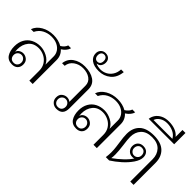

<svg xmlns="http://www.w3.org/2000/svg" viewBox="-11 -1507 2187 2187"><g transform="rotate(45 1083.0 -413.5)"><path d="M476 -384V0H422V-158Q422 -215 395 -255.5Q368 -296 325 -317Q282 -338 237 -338Q158 -338 115 -286Q72 -234 72 -154Q72 -137 75 -117Q82 -144 105 -158Q128 -172 154 -172Q187 -172 215.5 -149Q244 -126 244 -81Q244 -39 219 -14.5Q194 10 151 10Q85 10 54.5 -36.5Q24 -83 24 -156Q24 -221 51 -269Q78 -317 126 -342Q174 -367 235 -367Q290 -367 345 -338.5Q400 -310 423 -259V-392Q423 -430 402 -462.5Q381 -495 341.5 -514.5Q302 -534 248 -534Q190 -534 140.5 -508Q91 -482 64 -427H20Q42 -489 106 -526Q170 -563 251 -563Q332 -563 392 -528Q416 -543 432 -562Q448 -581 451 -597H497Q492 -573 472.5 -549Q453 -525 423 -506Q476 -458 476 -384ZM89 -81Q89 -53 105 -35Q121 -17 152 -17Q180 -17 196.5 -35.5Q213 -54 213 -81Q213 -108 195 -126.5Q177 -145 152 -145Q125 -145 107 -126.5Q89 -108 89 -81Z M772 -81Q772 -127 800 -149Q828 -171 859 -171Q875 -171 890.5 -166Q906 -161 915 -151V-410Q915 -469 869 -501.5Q823 -534 755 -534Q691 -534 642.5 -499Q594 -464 587 -404H545Q554 -480 613.5 -521.5Q673 -563 756 -563Q849 -563 908.5 -523Q968 -483 968 -405V-99Q968 10 866 10Q826 10 799 -15.5Q772 -41 772 -81ZM926 -81Q926 -108 908 -126.5Q890 -145 863 -145Q838 -145 820 -126.5Q802 -108 802 -81Q802 -54 818.5 -35.5Q835 -17 863 -17Q894 -17 910 -35Q926 -53 926 -81Z M736 -756Q736 -791 758.5 -814Q781 -837 815 -837Q851 -837 872.5 -816.5Q894 -796 894 -760Q894 -732 878.5 -707.5Q863 -683 827 -680Q836 -672 862 -667Q888 -662 903 -662Q944 -662 981 -680.5Q1018 -699 1043 -737Q1068 -775 1071 -829H1114Q1104 -733 1044 -684Q984 -635 902 -635Q824 -635 780 -668Q736 -701 736 -756ZM864 -757Q864 -783 851.5 -798Q839 -813 816 -813Q794 -813 781 -797.5Q768 -782 768 -757Q768 -731 781 -715.5Q794 -700 816 -700Q839 -700 851.5 -715Q864 -730 864 -757Z M1509 -384V0H1455V-158Q1455 -215 1428 -255.5Q1401 -296 1358 -317Q1315 -338 1270 -338Q1191 -338 1148 -286Q1105 -234 1105 -154Q1105 -137 1108 -117Q1115 -144 1138 -158Q1161 -172 1187 -172Q1220 -172 1248.5 -149Q1277 -126 1277 -81Q1277 -39 1252 -14.5Q1227 10 1184 10Q1118 10 1087.5 -36.5Q1057 -83 1057 -156Q1057 -221 1084 -269Q1111 -317 1159 -342Q1207 -367 1268 -367Q1323 -367 1378 -338.5Q1433 -310 1456 -259V-392Q1456 -430 1435 -462.5Q1414 -495 1374.5 -514.5Q1335 -534 1281 -534Q1223 -534 1173.5 -508Q1124 -482 1097 -427H1053Q1075 -489 1139 -526Q1203 -563 1284 -563Q1365 -563 1425 -528Q1449 -543 1465 -562Q1481 -581 1484 -597H1530Q1525 -573 1505.5 -549Q1486 -525 1456 -506Q1509 -458 1509 -384ZM1122 -81Q1122 -53 1138 -35Q1154 -17 1185 -17Q1213 -17 1229.5 -35.5Q1246 -54 1246 -81Q1246 -108 1228 -126.5Q1210 -145 1185 -145Q1158 -145 1140 -126.5Q1122 -108 1122 -81Z M1660 -82Q1660 -126 1654 -170Q1648 -214 1647 -222Q1634 -304 1634 -355Q1634 -452 1692 -507.5Q1750 -563 1868 -563Q1985 -563 2043 -506Q2101 -449 2101 -353V0H2048V-360Q2048 -436 2002.5 -485Q1957 -534 1867 -534Q1778 -534 1732.5 -485Q1687 -436 1687 -359Q1687 -316 1698 -241Q1710 -149 1710 -98Q1710 -64 1706 -36Q1762 -75 1815.5 -126Q1869 -177 1895 -219Q1885 -214 1868 -214Q1826 -214 1802 -240.5Q1778 -267 1778 -302Q1778 -341 1802 -366.5Q1826 -392 1867 -392Q1912 -392 1935.5 -366.5Q1959 -341 1959 -302Q1959 -253 1920 -196Q1881 -139 1823 -87.5Q1765 -36 1708 0H1654Q1660 -44 1660 -82ZM1929 -302Q1929 -330 1913.5 -348Q1898 -366 1867 -366Q1840 -366 1824 -347.5Q1808 -329 1808 -302Q1808 -276 1825.5 -258Q1843 -240 1867 -240Q1893 -240 1911 -258Q1929 -276 1929 -302Z M1876 -796Q1933 -796 1979 -778.5Q2025 -761 2053 -725V-836H2101V-654H1691Q1695 -691 1717.5 -723.5Q1740 -756 1780.5 -776Q1821 -796 1876 -796ZM2043 -683Q2022 -723 1977 -745.5Q1932 -768 1875 -768Q1825 -768 1788 -744Q1751 -720 1739 -683Z"/></g></svg>

Font: Taviraj ExtraLight
Style: Regular
Weight: 200
Designer: Katatrad Team
Foundry: CadsonDemak
Version: Version 1.030